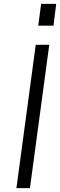

<svg xmlns="http://www.w3.org/2000/svg" viewBox="-20 -974 311 994"><path d="M65 0H135L235 -742H165ZM193 -954 178 -841H257L271 -954Z"/></svg>

Font: Cheyenne Sans Light
Style: Italic
Weight: 300
Italic angle: -8.13011°
Designer: The Public Sans project authors (U.S. Web Design System), Libre Franklin designed by Pablo Impallari and Rodrigo Fuenzal
Foundry: The Cheyenne Sans Project Authors
Version: Version 2.007